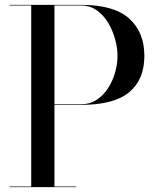

<svg xmlns="http://www.w3.org/2000/svg" viewBox="-20 -770 656 790"><path d="M19 -2.5H108.5V-747.5H19V-750H313.5Q449 -750 511.5 -693.8Q574 -637.5 574 -540Q574 -442.5 511.5 -390.5Q449 -338.5 313.5 -338.5H204V-2.5H293.5V0H19ZM313.5 -747.5H204V-341H313.5Q349.5 -341 377.5 -359.2Q405.5 -377.5 424.5 -407Q443.5 -436.5 453.5 -471.5Q463.5 -506.5 463.5 -540Q463.5 -573 453.5 -609.2Q443.5 -645.5 424.5 -677Q405.5 -708.5 377.5 -728Q349.5 -747.5 313.5 -747.5Z"/></svg>

Font: Bodoni* 72pt
Style: Regular
Weight: 400
Version: Version 2.3